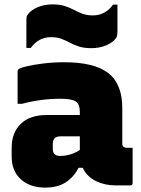

<svg xmlns="http://www.w3.org/2000/svg" viewBox="-20 -843 640 873"><path d="M536 -352V-190Q536 -176 547 -173Q551 -171 555 -171H583V-11Q583 0 572 0H505Q456 0 415.5 -20Q375 -40 356 -80H337Q316 -38 279 -14Q242 10 186 10Q116 10 74.5 -28Q33 -66 33 -131V-170Q33 -240 74.5 -280Q116 -320 192 -320H343V-334Q343 -369 324.5 -381.5Q306 -394 254 -394Q167 -394 80 -371H60V-517Q60 -524 63 -527Q70 -534 101.5 -541.5Q133 -549 178.5 -554.5Q224 -560 272 -560Q409 -560 472.5 -510.5Q536 -461 536 -352ZM220 -166Q220 -134 253 -134Q301 -134 343 -161V-223H254Q237 -223 228 -214Q220 -204 220 -190ZM402 -773Q459 -773 494 -822H514V-700Q514 -692 513 -684Q512 -676 507 -669Q492 -649 462 -636.5Q432 -624 396 -624Q362 -624 339 -631.5Q316 -639 297.5 -649Q279 -659 259 -666.5Q239 -674 212 -674Q155 -674 120 -625H100V-754Q100 -762 101 -766.5Q102 -771 107 -778Q122 -798 152 -810.5Q182 -823 218 -823Q252 -823 275 -815.5Q298 -808 316.5 -798Q335 -788 355 -780.5Q375 -773 402 -773Z"/></svg>

Font: Recursive Mn Lnr St Blk
Style: Regular
Weight: 900
Monospace: yes
Version: Version 1.079;hotconv 1.0.112;makeotfexe 2.5.65598; ttfautoh